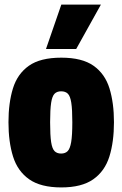

<svg xmlns="http://www.w3.org/2000/svg" viewBox="-20 -809 535 839"><path d="M17 -275Q17 -359 36.5 -422.5Q56 -486 106 -521.5Q156 -557 248 -557Q339 -557 389 -521.5Q439 -486 458.5 -422.5Q478 -359 478 -275Q478 -189 458 -125Q438 -61 387.5 -25.5Q337 10 248 10Q158 10 107.5 -25.5Q57 -61 37 -125Q17 -189 17 -275ZM199 -275Q199 -217 203.5 -188Q208 -159 218.5 -148.5Q229 -138 247 -138Q265 -138 275.5 -148.5Q286 -159 291 -188Q296 -217 296 -275Q296 -331 291.5 -360Q287 -389 276.5 -399.5Q266 -410 247 -410Q229 -410 218.5 -399.5Q208 -389 203.5 -360Q199 -331 199 -275ZM181 -595 248 -789H421L313 -595Z"/></svg>

Font: Georama SemiCondensed ExtraBold
Style: Regular
Weight: 800
Width: 4
Designer: Jean-Baptiste Levee
Foundry: Production Type
Version: Version 1.000